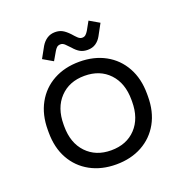

<svg xmlns="http://www.w3.org/2000/svg" viewBox="-125 -785 867 909"><g transform="rotate(-20 309.0 -330.0)"><path d="M309 14Q235 14 178.5 -17Q122 -48 90.5 -104.5Q59 -161 59 -238V-251Q59 -327 90.5 -384Q122 -441 178.5 -472Q235 -503 309 -503Q383 -503 439.5 -472Q496 -441 527.5 -384Q559 -327 559 -251V-238Q559 -161 527.5 -104.5Q496 -48 439.5 -17Q383 14 309 14ZM309 -57Q387 -57 433.5 -106.5Q480 -156 480 -240V-249Q480 -333 433.5 -382.5Q387 -432 309 -432Q232 -432 185 -382.5Q138 -333 138 -249V-240Q138 -156 185 -106.5Q232 -57 309 -57ZM198 -546 148 -575 179 -631Q191 -651 208.5 -662.5Q226 -674 249 -674Q270 -674 285.5 -665.5Q301 -657 319 -638Q331 -624 341 -614.5Q351 -605 362 -605Q373 -605 380 -611.5Q387 -618 393 -628L417 -671L467 -642L436 -585Q425 -565 408 -553.5Q391 -542 367 -542Q346 -542 330 -550.5Q314 -559 297 -579Q285 -592 275 -601.5Q265 -611 254 -611Q242 -611 235 -604.5Q228 -598 223 -589Z"/></g></svg>

Font: Space Grotesk Light
Style: Regular
Weight: 400
Version: Version 2.000